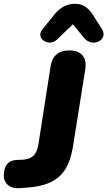

<svg xmlns="http://www.w3.org/2000/svg" viewBox="-62 -978 563 1006"><path d="M38 8Q1 10 -21 -9Q-43 -28 -42 -63Q-39 -137 25 -140L55 -141Q92 -143 112 -161Q132 -179 139 -220L203 -630Q216 -714 302 -714Q348 -714 370 -688Q392 -662 385 -616L320 -208Q309 -141 282.5 -95Q256 -49 204.5 -24Q153 1 68 6ZM239 -773Q222 -756 202.5 -755Q183 -754 168 -764Q153 -774 149.5 -790Q146 -806 161 -825L224 -903Q269 -958 331 -958Q364 -958 387 -941.5Q410 -925 428 -895L470 -829Q485 -806 479 -788Q473 -770 455.5 -761Q438 -752 416 -756Q394 -760 377 -781L320 -851Z"/></svg>

Font: Nunito Black
Style: Italic
Weight: 900
Italic angle: -9°
Designer: Vernon Adams
Foundry: Vernon Adams
Version: Version 3.601; ttfautohint (v1.8.2.53-6de2)